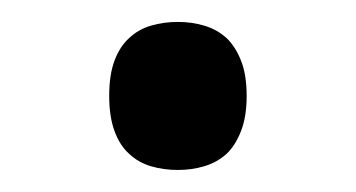

<svg xmlns="http://www.w3.org/2000/svg" viewBox="-20 -149 326 176"><path d="M80.1 -61Q80.1 -80.6 85 -93.5Q89.8 -106.4 98.6 -114.3Q106.9 -122.1 118.4 -125.5Q129.9 -128.9 143.1 -128.9Q155.8 -128.9 167.2 -125.5Q178.7 -122.1 187.5 -114.3Q195.8 -106.4 200.9 -93.5Q206.1 -80.6 206.1 -61Q206.1 -42 200.9 -28.8Q195.8 -15.6 187.5 -7.8Q178.7 0 167.2 3.4Q155.8 6.8 143.1 6.8Q129.9 6.8 118.4 3.4Q106.9 0 98.6 -7.8Q89.8 -15.6 85 -28.8Q80.1 -42 80.1 -61Z"/></svg>

Font: Sitara
Style: Regular
Weight: 400
Designer: Neelakash Kshetrimayum
Foundry: Neelakash Kshetrimayum
Version: Version 1.000;PS Version 1.000;PS 1.0;hotconv 1.;hotconv 1.0